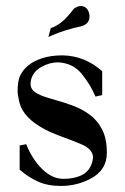

<svg xmlns="http://www.w3.org/2000/svg" viewBox="-20 -611 418 644"><path d="M184.6 12.7Q139.6 12.7 106.9 -2.2Q74.2 -17.1 45.9 -42V-123L67.9 -127.4Q87.9 -77.1 121.3 -44.2Q154.8 -11.2 191.9 -11.2Q236.8 -11.2 264.2 -29.3Q288.6 -48.3 292 -82.5Q292 -106.4 262.7 -122.6Q236.8 -134.8 173.8 -157.7Q59.6 -201.7 44.4 -270.5Q39.1 -293 39.1 -305.2Q39.1 -339.4 47.4 -356.9Q66.9 -397.9 120.6 -415.5Q150.9 -425.3 189 -425.3Q264.2 -424.3 322.8 -372.1V-292L300.3 -287.1Q282.7 -328.6 253.4 -364Q224.1 -399.4 174.8 -401.9Q145.5 -401.9 118.2 -386.2Q100.6 -376.5 91.6 -361.3Q82.5 -346.2 82.5 -329.6Q82.5 -314.5 93.8 -304.9Q105 -295.4 124 -288.6Q143.1 -281.7 166.5 -275.4Q194.8 -267.6 224.6 -256.6Q254.4 -245.6 280.3 -226.8Q306.2 -208 322.3 -177.2Q338.4 -146.5 338.4 -98.6Q338.4 -38.6 280.3 -9.8Q235.4 12.7 184.6 12.7ZM142.1 -486.8 150.4 -516.6Q156.2 -519 156.7 -519.3Q157.2 -519.5 158.2 -519.5Q183.6 -531.2 201.9 -551Q220.2 -570.8 225.1 -578.6Q226.1 -579.1 226.1 -579.6Q229 -584 239.3 -588.4Q245.1 -590.8 250.5 -590.8Q271 -590.8 278.3 -568.8Q280.3 -562.5 280.3 -556.2Q280.3 -534.7 260.7 -525.9L256.3 -523.9Q196.3 -510.7 154.3 -492.2Z"/></svg>

Font: Quaaykop
Style: Regular
Weight: 400
Designer: Tup Wanders
Foundry: Free font, DO NOT SELL
Version: Version 1.00;July 31, 2023;FontCreator 11.5.0.2430 64-bit